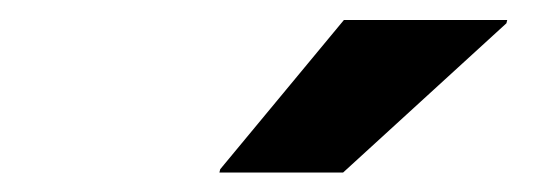

<svg xmlns="http://www.w3.org/2000/svg" viewBox="-20 -736 540 194"><path d="M201.7 -561.7 202.5 -565 327.5 -715.8H492.5L491.7 -712.5L326.7 -561.7Z"/></svg>

Font: Funnel Sans Light ExtraBold
Style: Italic
Weight: 800
Italic angle: -14.036°
Version: Version 1.000